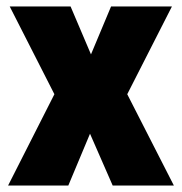

<svg xmlns="http://www.w3.org/2000/svg" viewBox="-20 -573 562 593"><path d="M148 -282 10 -553H198L261 -405L323 -553H511L373 -282L517 0H328L258 -160L191 0H5Z"/></svg>

Font: Noto Sans Ethiopic Condensed Black
Style: Regular
Weight: 900
Width: 3
Designer: Monotype Design Team
Foundry: Monotype Imaging Inc.
Version: Version 2.102; ttfautohint (v1.8.4.7-5d5b)